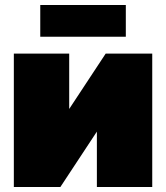

<svg xmlns="http://www.w3.org/2000/svg" viewBox="-20 -743 660 763"><path d="M35 0V-530H255V-310L400 -530H585V0H365V-220L220 0ZM140 -597V-723H480V-597Z"/></svg>

Font: Golos Text Black
Style: Regular
Weight: 900
Designer: A.Korolkova, Vitaly Kuzmin
Foundry: ParaType Ltd
Version: Version 2.004